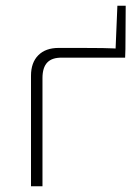

<svg xmlns="http://www.w3.org/2000/svg" viewBox="-20 -649 485 669"><path d="M184 -482Q228 -482 264.5 -482Q301 -482 337.5 -481.5Q374 -481 417 -478L416 -448H197Q162 -449 145 -431.5Q128 -414 128 -377V0H88V-385Q88 -431 113.5 -456.5Q139 -482 184 -482ZM418 -629 417 -478 382 -461 389 -629Z"/></svg>

Font: Exo 2 ExtraLight
Style: Regular
Weight: 250
Designer: Natanael Gama
Foundry: Natanael Gama
Version: Version 2.010